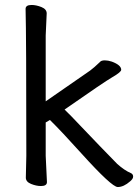

<svg xmlns="http://www.w3.org/2000/svg" viewBox="-20 -733 556 773"><path d="M308 -115Q227 -205 181 -250L164 -240V-106L169 0Q169 16 145 16Q126 16 105 7.5Q84 -1 84 -18L86 -106Q86 -590 83 -697Q83 -713 107 -713Q126 -713 147 -704.5Q168 -696 168 -679L164 -590V-325L343 -449Q358 -460 382 -483Q387 -490 402 -490Q415 -490 430 -485Q468 -471 468 -452Q468 -443 433.5 -423Q399 -403 240 -292Q264 -269 302.5 -228Q341 -187 381 -146Q421 -105 452 -73Q481 -47 507 -36Q516 -32 516 -22Q516 -13 504 -3Q478 20 454 20Q430 20 308 -115Z"/></svg>

Font: LXGW WenKai Lite Medium
Style: Regular
Weight: 500
Designer: LXGW / Fontworks Inc.
Foundry: LXGW / Fontworks Inc.
Version: Version 1.511; March 25, 2025